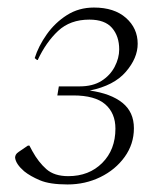

<svg xmlns="http://www.w3.org/2000/svg" viewBox="-20 -480 436 509"><path d="M159 9Q112 9 86 -2Q60 -13 44 -26Q22 -45 20 -62Q20 -71 29 -77L54 -94H58L66 -79Q82 -50 103 -31.5Q124 -13 161 -13Q216 -13 251 -48Q286 -83 286 -139Q286 -180 259 -203.5Q232 -227 174 -227H132L136 -251H191Q226 -251 249 -265.5Q272 -280 284 -303Q296 -326 296 -349Q296 -384 277 -406Q258 -428 217 -428Q166 -428 134 -398Q102 -368 80 -321H78L72 -326Q82 -358 104 -389Q126 -420 157.5 -440Q189 -460 229 -460Q283 -460 314 -432.5Q345 -405 345 -364Q345 -326 313.5 -289.5Q282 -253 218 -240Q274 -232 304.5 -207.5Q335 -183 335 -140Q335 -98 310.5 -64Q286 -30 246 -10.5Q206 9 159 9Z"/></svg>

Font: Spectral ExtraLight
Style: Italic
Weight: 275
Italic angle: -10°
Designer: Jean-Baptiste Levee
Foundry: Production Type
Version: Version 2.001